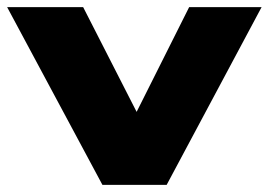

<svg xmlns="http://www.w3.org/2000/svg" viewBox="-38 -518 753 538"><path d="M249 0 -18 -498H195L364 -167H326L492 -498H695L429 0Z"/></svg>

Font: Nunito Sans 10pt Expanded Black
Style: Regular
Weight: 900
Width: 7
Designer: Vernon Adams
Foundry: Vernon Adams
Version: Version 3.101;gftools[0.9.27]